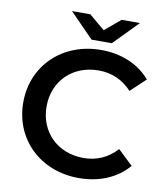

<svg xmlns="http://www.w3.org/2000/svg" viewBox="-96 -973 919 1063"><g transform="rotate(10 363.5 -442.0)"><path d="M470 -757 604 -894H501L413 -820L325 -894H222L356 -757ZM425 -104C280 -104 175 -206 175 -350C175 -494 280 -596 425 -596C498 -596 561 -569 612 -514L696 -593C631 -669 533 -710 419 -710C204 -710 44 -559 44 -350C44 -141 204 10 418 10C533 10 631 -31 696 -107L612 -187C561 -131 498 -104 425 -104Z"/></g></svg>

Font: Montserrat Lite SemiBold
Style: Regular
Weight: 600
Designer: Julieta Ulanovsky
Foundry: Julieta Ulanovsky
Version: Version 7.200;PS 007.200;hotconv 1.0.88;makeotf.lib2.5.64775